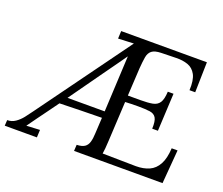

<svg xmlns="http://www.w3.org/2000/svg" viewBox="-140 -872 1211 1044"><g transform="rotate(20 465.5 -350.0)"><path d="M-24 0 -22 -33Q4 -33 25 -47.5Q46 -62 63 -83.5Q80 -105 94 -125L483 -660Q461 -659 438.5 -658Q416 -657 393 -656L395 -700H891L887 -525H854Q857 -584 840.5 -614.5Q824 -645 794 -655.5Q764 -666 726 -665L640 -663Q603 -662 586.5 -649Q570 -636 565.5 -610.5Q561 -585 558 -544L549 -383H623Q665 -383 691.5 -388Q718 -393 731 -413Q744 -433 746 -477H779L768 -259H735Q737 -303 726 -321.5Q715 -340 689 -343.5Q663 -347 621 -347Q602 -347 583.5 -346.5Q565 -346 547 -345L535 -118Q534 -91 532 -72Q530 -53 528 -40L721 -37Q765 -37 797.5 -51.5Q830 -66 849 -101Q868 -136 871 -195H905L889 0H377L379 -36Q409 -37 424.5 -47.5Q440 -58 446 -79Q452 -100 453 -130L458 -221Q397 -220 336 -219Q275 -218 214 -216L169 -154Q149 -126 128 -98Q107 -70 87 -41V-40L164 -44L162 0ZM245 -259H460L476 -582H475Q460 -560 444 -538Q428 -516 412.5 -494Q397 -472 381 -450Z"/></g></svg>

Font: Lora
Style: Italic
Weight: 400
Italic angle: -3°
Designer: Olga Karpushina, Alexei Vanyashin (Cyrillic)
Foundry: Cyreal
Version: Version 3.008